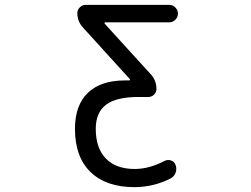

<svg xmlns="http://www.w3.org/2000/svg" viewBox="-20 -567 1040 794"><path d="M513.7 -234.4Q516.6 -234.4 517.1 -236.3Q517.6 -238.3 516.6 -240.2L323.2 -453.1Q299.8 -478.5 299.8 -512.7Q299.8 -526.4 310.1 -536.6Q320.3 -546.9 334 -546.9H679.7Q694.3 -546.9 705.1 -536.1Q715.8 -525.4 715.8 -510.7Q715.8 -496.1 705.1 -485.4Q694.3 -474.6 679.7 -474.6H416Q413.1 -474.6 412.6 -472.7Q412.1 -470.7 413.1 -468.8L604.5 -258.8Q627 -233.4 627 -199.2Q627 -185.5 617.2 -175.8Q607.4 -166 593.8 -166H552.7Q460.9 -166 418.5 -133.8Q376 -101.6 376 -34.2Q376 45.9 418 88.9Q460 131.8 537.1 131.8Q596.7 131.8 660.2 98.6Q673.8 91.8 687.5 96.7Q701.2 101.6 706.1 115.2Q709 123 709 131.3Q709 139.6 706.1 147.5Q700.2 163.1 685.5 170.9Q617.2 206.1 537.1 207Q418.9 207 354.5 144.5Q290 82 290 -34.2Q290 -131.8 343.3 -183.1Q396.5 -234.4 497.1 -234.4Z"/></svg>

Font: Rounded Mgen+ 2m regular
Style: Regular
Weight: 400
Designer: [Source Han Sans]
Ryoko NISHIZUKA  (kana & ideographs); Paul D. Hunt (Latin, Greek & Cyrillic); Wenlong ZHANG  (bopomofo
Version: Version 1.059.20150602